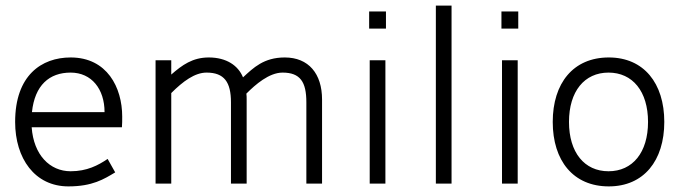

<svg xmlns="http://www.w3.org/2000/svg" viewBox="-20 -655 2425 685"><path d="M232 -44C290 -44 330 -65 364 -88L391 -40C351 -16 310 10 224 10C104 10 34 -90 34 -220C34 -386 128 -450 232 -450C362 -450 416 -343 416 -239C416 -223 416 -216 415 -201H93C100 -102 158 -44 232 -44ZM353 -255C353 -337 307 -396 232 -396C156 -396 104 -351 94 -255Z M804 0H860V-300C860 -307 860 -314 859 -321L860 -322C891 -353 940 -396 988 -396C1051 -396 1073 -363 1073 -290V0H1129V-300C1129 -392 1081 -450 996 -450C921 -450 884 -413 847 -379C830 -421 788 -450 725 -450C667 -450 630 -423 591 -389V-440H535V0H591V-323C633 -365 675 -396 717 -396C780 -396 804 -362 804 -290Z M1355 -440V0H1299V-440ZM1357 -614V-553H1297V-614Z M1591 -635V0H1535V-635Z M1827 -440V0H1771V-440ZM1829 -614V-553H1769V-614Z M2350 -220C2350 -358 2277 -450 2152 -450C2025 -450 1952 -358 1952 -220C1952 -82 2025 10 2152 10C2277 10 2350 -82 2350 -220ZM2010 -220C2010 -329 2065 -396 2151 -396C2237 -396 2292 -329 2292 -220C2292 -111 2237 -44 2151 -44C2065 -44 2010 -111 2010 -220Z"/></svg>

Font: Linear
Style: Regular
Weight: 400
Designer: Braydon G. Fuller
Foundry: Braydon G. Fuller
Version: Version 1.000;PS 001.000;hotconv 1.0.38